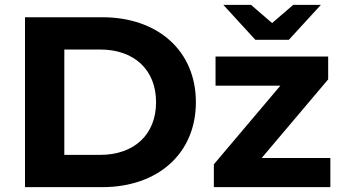

<svg xmlns="http://www.w3.org/2000/svg" viewBox="-20 -771 1409 791"><path d="M1170 -607 1302 -751H1188L1101 -676L1014 -751H900L1032 -607ZM401 -700H83V0H401C630 0 787 -138 787 -350C787 -562 630 -700 401 -700ZM393 -133H245V-567H393C532 -567 623 -484 623 -350C623 -216 532 -133 393 -133ZM1058 -120 1332 -444V-538H868V-418H1135L861 -94V0H1341V-120Z"/></svg>

Font: Montserrat Lite
Style: Bold
Weight: 700
Designer: Julieta Ulanovsky
Foundry: Julieta Ulanovsky
Version: Version 7.200;PS 007.200;hotconv 1.0.88;makeotf.lib2.5.64775